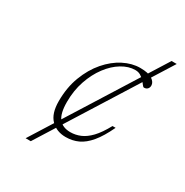

<svg xmlns="http://www.w3.org/2000/svg" viewBox="-159 -810 901 937"><g transform="rotate(30 292.0 -341.0)"><path d="M112.5 0 541 -682.5H570L141.5 0ZM410.5 -556Q373 -556 335.2 -533.2Q297.5 -510.5 266.8 -469.5Q236 -428.5 217.2 -373.5Q198.5 -318.5 198.5 -254.5Q198.5 -189.5 220.5 -162Q242.5 -134.5 286 -134.5Q315 -134.5 342.2 -146Q369.5 -157.5 396 -185.2Q422.5 -213 450 -263.5H467.5Q438.5 -202 409.2 -167Q380 -132 348 -117.2Q316 -102.5 278 -102.5Q227 -102.5 194.5 -135.2Q162 -168 162 -238Q162 -315 185.8 -377.2Q209.5 -439.5 248.2 -484.5Q287 -529.5 333.5 -553.2Q380 -577 426 -577Q472.5 -577 494 -562.5Q515.5 -548 515.5 -529Q515.5 -517.5 508.5 -510Q501.5 -502.5 489 -502.5Q484.5 -502.5 478.2 -511.2Q472 -520 461.5 -531Q451.5 -542 439.2 -549Q427 -556 410.5 -556Z"/></g></svg>

Font: Newsreader ExtraLight
Style: Italic
Weight: 250
Italic angle: -17°
Designer: Hugues Gentile
Foundry: Production Type
Version: Version 1.003